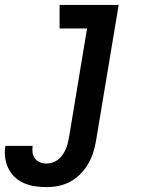

<svg xmlns="http://www.w3.org/2000/svg" viewBox="-83 -550 603 783"><path d="M107 213Q83 213 59.5 209.5Q36 206 15 197Q-6 188 -22.5 172.5Q-39 157 -49 136.5Q-59 116 -62 92.5Q-65 69 -61 45H50Q48 59 50 73Q52 87 60 97Q68 107 80.5 112Q93 117 107 117Q120 117 132.5 112.5Q145 108 155.5 99.5Q166 91 173.5 79.5Q181 68 186 56Q191 44 194 31.5Q197 19 199 7L272 -434H160V-530H401L309 22Q305 47 297.5 71Q290 95 277 117.5Q264 140 245.5 159Q227 178 204 190.5Q181 203 156.5 208Q132 213 107 213Z"/></svg>

Font: Iosevka Slab Oblique
Style: Bold
Weight: 700
Italic angle: -9°
Monospace: yes
Designer: Belleve Invis
Foundry: Belleve Invis
Version: Version 11.1.1; ttfautohint (v1.8.3)